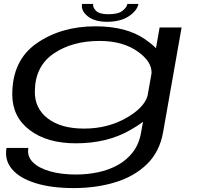

<svg xmlns="http://www.w3.org/2000/svg" viewBox="-20 -725 1022 978"><path d="M356 233Q240.5 233 159.8 207.5Q79 182 40.8 136.2Q2.5 90.5 13 28.5H124.5Q117 70.5 146.8 100.8Q176.5 131 234 147.5Q291.5 164 368 164Q424.5 164 479.2 152.5Q534 141 579.8 115.8Q625.5 90.5 657 49.8Q688.5 9 698.5 -49.5L708.5 -104.5Q681.5 -84 642.5 -62Q525.5 5 366.5 5Q220.5 5 131.5 -62.2Q42.5 -129.5 42.5 -244Q42.5 -418 167 -504.5Q291.5 -591 466.5 -591Q624.5 -591 720.5 -524Q753.5 -501 774.5 -479.5L793 -585H905L811 -52.5Q793.5 47.5 729.2 110.5Q665 173.5 568 203.2Q471 233 356 233ZM752 -352Q754 -410 685 -460Q608.5 -516.5 487 -516.5Q348 -516.5 253.5 -452.2Q159 -388 157.5 -261Q155.5 -174 222.8 -122Q290 -70 408.5 -70Q530 -70 626.5 -126Q714 -177 731.5 -236.5ZM525 -614Q462 -614 426.8 -642.2Q391.5 -670.5 398 -705H454.5Q451.5 -688 468.8 -670.2Q486 -652.5 532 -652.5Q582 -652.5 604 -670Q626 -687.5 629 -705H685Q678.5 -670.5 636 -642.2Q593.5 -614 525 -614Z"/></svg>

Font: Anybody UltraExpanded Regular
Style: Italic
Weight: 400
Width: 9
Italic angle: -10°
Designer: Tyler Finck
Foundry: Etcetera Type Company
Version: Version 1.010; ttfautohint (v1.8.3) -l 8 -r 50 -G 200 -x 14 